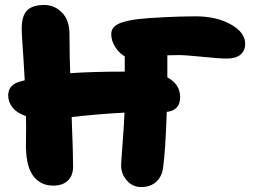

<svg xmlns="http://www.w3.org/2000/svg" viewBox="-20 -759 1022 777"><path d="M195.8 -7.8Q142.1 -7.8 112.5 -49.8Q83 -91.8 85 -184.1Q86.4 -237.3 85 -289.1Q48.8 -301.3 31 -323.5Q13.2 -345.7 13.2 -373Q13.2 -416.5 62 -429.2Q64.9 -430.2 71 -431.6Q77.1 -433.1 80.1 -434.1Q78.1 -473.1 75 -520.5Q71.8 -567.9 69.8 -597.9Q67.9 -627.9 67.9 -643.1Q67.9 -694.3 89.4 -716.6Q110.8 -738.8 159.2 -738.8Q200.7 -738.8 231 -708Q261.2 -677.2 261.2 -620.1Q261.2 -539.1 264.2 -462.9Q357.4 -469.2 484.9 -469.2V-530.8Q461.4 -544.4 445.8 -569.6Q430.2 -594.7 430.2 -621.1Q430.2 -646.5 455.8 -660.6Q481.4 -674.8 542 -682.1Q570.3 -685.5 640.6 -689.2Q710.9 -692.9 772 -692.9Q855.5 -692.9 913.8 -660.4Q972.2 -627.9 972.2 -582Q972.2 -553.2 952.9 -537.6Q933.6 -522 898.9 -522Q867.2 -522 799.1 -529.1Q731 -536.1 701.2 -536.1Q693.4 -536.1 678.7 -535.6Q664.1 -535.2 657.2 -535.2V-445.8Q709 -418 709 -366.2Q709 -312 654.8 -306.2Q649.9 -152.8 640.1 -81.1Q635.7 -44.9 612.3 -23.4Q588.9 -2 550.8 -2Q517.1 -2 493.7 -28.3Q470.2 -54.7 470.2 -89.8Q470.2 -102.5 476.1 -178Q481.9 -253.4 483.9 -303.2Q378.4 -297.9 270 -285.2Q275.9 -132.8 275.9 -85.9Q275.9 -48.3 254.4 -28.1Q232.9 -7.8 195.8 -7.8Z"/></svg>

Font: Shantell Sans Irregular
Style: Regular
Weight: 800
Designer: Stephen Nixon, Anya Danilova, Shantell Martin
Foundry: Arrow Type
Version: Version 1.006;[9816181b4]